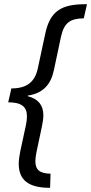

<svg xmlns="http://www.w3.org/2000/svg" viewBox="-20 -734 433 912"><path d="M211 158H218L220 91C170 90 148 74 148 31C148 20 150 6 153 -10L179 -133C183 -153 186 -171 186 -186C186 -233 163 -264 112 -277V-280C186 -291 222 -334 236 -401L270 -561C285 -626 313 -646 378 -647L393 -714H386C273 -714 218 -683 195 -574L160 -411C146 -343 106 -314 34 -314L19 -248C82 -248 108 -227 108 -182C108 -168 106 -154 103 -139L76 -14C72 7 69 26 69 44C69 119 113 157 211 158Z"/></svg>

Font: Noto Sans Condensed
Style: Italic
Weight: 400
Width: 3
Italic angle: -12°
Designer: Monotype Design Team
Foundry: Monotype Imaging Inc.
Version: Version 2.013